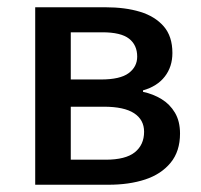

<svg xmlns="http://www.w3.org/2000/svg" viewBox="-20 -509 553 529"><path d="M77 0V-489H270Q325 -489 366 -476.5Q407 -464 431 -436.5Q455 -409 455 -363Q455 -325 434 -298Q413 -271 374 -260V-256Q402 -250 425 -236Q448 -222 462 -198.5Q476 -175 476 -141Q476 -92 450 -60.5Q424 -29 380 -14.5Q336 0 279 0ZM175 -290H258Q311 -290 334.5 -307.5Q358 -325 358 -353Q358 -385 335.5 -402.5Q313 -420 262 -420H175ZM175 -69H271Q326 -69 351.5 -89.5Q377 -110 377 -146Q377 -179 349.5 -197Q322 -215 266 -215H175Z"/></svg>

Font: Source Sans 3 Medium
Style: Regular
Weight: 500
Designer: Paul D. Hunt
Foundry: Adobe
Version: Version 3.052;hotconv 1.1.0;makeotfexe 2.6.0